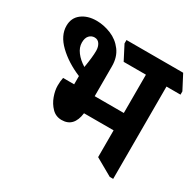

<svg xmlns="http://www.w3.org/2000/svg" viewBox="-154 -855 1093 1068"><g transform="rotate(30 393.0 -321.0)"><path d="M785 -577V-556H695V37H673L562 -26V-198H372Q360 -103 282 -103Q245 -103 219.5 -129Q194 -155 181 -191Q168 -227 168 -258Q168 -287 173 -310H244V-363Q158 -399 101 -454Q44 -509 44 -571Q44 -622 81.5 -650.5Q119 -679 176 -679Q223 -679 269.5 -660Q316 -641 346 -601Q376 -561 376 -502V-310H563V-556H420L373 -647V-669H737ZM245 -422Q257 -492 257 -532Q257 -558 245.5 -575.5Q234 -593 213 -593Q193 -593 179 -578Q165 -563 165 -533Q165 -502 187 -473Q209 -444 245 -422Z"/></g></svg>

Font: Martel Heavy
Style: Regular
Weight: 900
Designer: Dan Reynolds
Foundry: Dan Reynolds
Version: Version 1.001; ttfautohint (v1.1) -l 5 -r 5 -G 72 -x 0 -D la